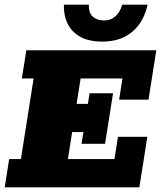

<svg xmlns="http://www.w3.org/2000/svg" viewBox="-22 -797 685 817"><path d="M-2 0 17 -120H67L121 -463H71L90 -583H643L610 -373H485L499 -463H321L304 -355H352L359 -400H459L425 -185H325L333 -235H285L267 -120H465L480 -215H605L571 0ZM414 -620Q353 -620 316 -642.5Q279 -665 263.5 -701Q248 -737 250 -777H356Q355 -742 373 -726Q391 -710 421 -710Q449 -710 469 -727.5Q489 -745 498 -777H606Q590 -703 540.5 -661.5Q491 -620 414 -620Z"/></svg>

Font: Rokkitt SemiBold Black
Style: Italic
Weight: 900
Italic angle: -9°
Version: Version 3.103